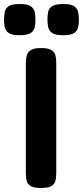

<svg xmlns="http://www.w3.org/2000/svg" viewBox="-73 -930 414 959"><path d="M132 9Q95 9 79 -1.5Q63 -12 59.5 -30Q56 -48 56 -67V-614Q56 -634 60 -651Q64 -668 79.5 -679Q95 -690 133 -690Q170 -690 185.5 -679Q201 -668 204.5 -651Q208 -634 208 -613V-66Q208 -47 204.5 -29.5Q201 -12 185 -1.5Q169 9 132 9ZM242 -754Q203 -754 187 -765.5Q171 -777 167.5 -795.5Q164 -814 164 -833Q164 -853 167.5 -870.5Q171 -888 187.5 -899Q204 -910 243 -910Q282 -910 298 -898.5Q314 -887 317.5 -869Q321 -851 321 -831Q321 -813 317.5 -795Q314 -777 298 -765.5Q282 -754 242 -754ZM25 -754Q-14 -754 -30 -765.5Q-46 -777 -49.5 -795.5Q-53 -814 -53 -833Q-52 -853 -49 -870.5Q-46 -888 -30 -899Q-14 -910 26 -910Q65 -910 81 -898.5Q97 -887 100.5 -869Q104 -851 104 -831Q104 -813 100.5 -795Q97 -777 81 -765.5Q65 -754 25 -754Z"/></svg>

Font: Fredoka SemiExpanded SemiBold
Style: Regular
Weight: 600
Width: 6
Designer: Ben Nathan
Foundry: Milena B. Brandão, Ben Nathan
Version: Version 2.001